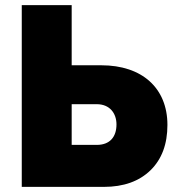

<svg xmlns="http://www.w3.org/2000/svg" viewBox="-20 -730 693 750"><path d="M65 0H386C463 0 524 -22 568 -65C612 -108 634 -167 634 -242C634 -386 535 -475 376 -475H260V-710H65ZM260 -323H358C409 -323 435 -287 435 -244C435 -195 409 -164 358 -164H260Z"/></svg>

Font: Raleway Black
Style: Regular
Weight: 900
Designer: Matt McInerney, Pablo Impallari, Rodrigo Fuenzalida
Foundry: Matt McInerney, Pablo Impallari, Rodrigo Fuenzalida
Version: Version 3.000g; ttfautohint (v1.5) -l 8 -r 28 -G 28 -x 14 -D